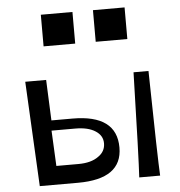

<svg xmlns="http://www.w3.org/2000/svg" viewBox="-59 -943 934 998"><g transform="rotate(-5 408.0 -443.5)"><path d="M108 0 80 -547H189L198 -335H308Q538 -335 538 -164Q538 0 308 0ZM203 -97H318Q385 -97 423 -125Q460 -150 460 -193Q460 -233 423 -257Q385 -282 318 -282H194ZM627 0Q633 -92 645 -547H723Q731 -81 736 0ZM191 -722V-887H356V-722ZM463 -722V-887H628V-722Z"/></g></svg>

Font: OpenDyslexic
Style: Regular
Weight: 400
Designer: Abbie Gonzalez
Version: Version 0.920;hotconv 1.0.109;makeotfexe 2.5.65596